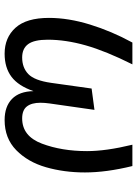

<svg xmlns="http://www.w3.org/2000/svg" viewBox="96 -662 579 810"><g transform="rotate(90 385.0 -257.5)"><path d="M56 -175Q56 -257 84 -348Q112 -439 160 -527H252Q196 -415 172 -330.5Q148 -246 148 -170Q148 -113 166.5 -87.5Q185 -62 223 -62Q266 -62 293 -88Q320 -114 330 -184L354 -355L444 -367L417 -178Q414 -157 414 -139Q414 -102 429.5 -82Q445 -62 480 -62Q555 -62 586.5 -145.5Q618 -229 618 -336Q618 -416 591 -527H681Q708 -417 708 -327Q708 -239 686 -162.5Q664 -86 614 -37Q564 12 487 12Q430 12 398 -19Q366 -50 365 -110Q343 -46 304.5 -17Q266 12 207 12Q139 12 97.5 -34Q56 -80 56 -175Z"/></g></svg>

Font: Fira Sans
Style: Italic
Weight: 400
Italic angle: -8°
Designer: bBox Type GmbH & Carrois Corporate GbR & Edenspiekermann AG
Foundry: bBox Type GmbH & Carrois Corporate GbR & Edenspiekermann AG
Version: Version 4.301